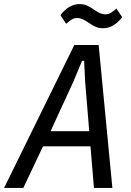

<svg xmlns="http://www.w3.org/2000/svg" viewBox="-53 -918 638 938"><path d="M406 0 389 -203H157L61 0H-33L310 -698H429L496 0ZM363 -518 358 -621H348L305 -518L194 -277H383ZM451 -780Q429 -780 413 -787.5Q397 -795 383 -805Q363 -819 350 -824.5Q337 -830 325 -830Q309 -830 297 -822.5Q285 -815 270 -802L242 -844Q284 -898 335 -898Q357 -898 373 -890.5Q389 -883 403 -873Q423 -859 436 -853.5Q449 -848 461 -848Q477 -848 489 -855.5Q501 -863 516 -876L544 -834Q502 -780 451 -780Z"/></svg>

Font: IBM Plex Sans Cond Text
Style: Italic
Weight: 450
Width: 3
Italic angle: -11°
Designer: Mike Abbink, Paul van der Laan, Pieter van Rosmalen
Foundry: Bold Monday
Version: Version 1.3